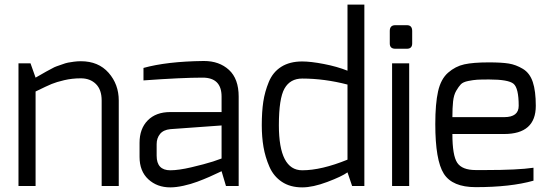

<svg xmlns="http://www.w3.org/2000/svg" viewBox="-20 -805 2379 831"><path d="M60 0V-531H112L134 -469Q137 -470 156 -481.5Q175 -493 179.5 -495Q184 -497 201 -506.5Q218 -516 225 -518Q232 -520 248 -526Q264 -532 274.5 -534Q285 -536 300 -538Q315 -540 330 -540Q406 -540 450 -490Q494 -440 494 -370V0H420V-370Q420 -417 395 -441.5Q370 -466 330 -466Q292 -466 258 -458Q224 -450 203.5 -441.5Q183 -433 134 -409V0Z M584 -126V-187Q584 -248 619.5 -284Q655 -320 717 -320Q816 -320 881 -320Q908 -320 923.5 -320Q939 -320 939 -320Q939 -349 939 -369Q939 -373 939 -376Q939 -379 939 -381.5Q939 -384 939 -385.5Q939 -387 939 -387Q939 -469 857 -469Q767 -469 601 -457V-511Q702 -539 860 -541Q861 -541 863 -541Q929 -541 971 -502.5Q1013 -464 1013 -387V0H958L939 -64L924 -57Q910 -50 886 -39.5Q862 -29 834 -18.5Q806 -8 774 -1Q742 6 717 6Q660 6 622 -29Q584 -64 584 -126ZM658 -131Q658 -68 717 -68Q753 -68 808.5 -81Q864 -94 902 -106L939 -119V-262L717 -246Q687 -243 672.5 -225Q658 -207 658 -181Z M1113 -263Q1113 -321 1119.5 -364.5Q1126 -408 1143.5 -450.5Q1161 -493 1197.5 -516Q1234 -539 1288 -539Q1325 -539 1382 -528Q1439 -517 1484 -499V-785H1557V0H1504L1484 -59Q1459 -41 1396.5 -17.5Q1334 6 1288 6Q1236 6 1200 -18Q1164 -42 1146 -83.5Q1128 -125 1120.5 -168.5Q1113 -212 1113 -263ZM1187 -263Q1187 -68 1288 -68Q1371 -68 1484 -114V-439Q1384 -465 1288 -465Q1236 -465 1211.5 -422Q1187 -379 1187 -263Z M1667 -617V-671Q1667 -696 1691 -696H1741Q1764 -696 1764 -671V-617Q1764 -594 1741 -594H1691Q1667 -594 1667 -617ZM1677 0V-531H1751V0Z M1864 -268Q1864 -356 1876 -409.5Q1888 -463 1919.5 -490.5Q1951 -518 1989.5 -526.5Q2028 -535 2096 -535Q2151 -535 2182 -530Q2213 -525 2243 -507Q2273 -489 2286 -450Q2299 -411 2299 -347Q2299 -225 2162 -225H1938Q1938 -132 1959 -100.5Q1980 -69 2039 -69Q2046 -69 2060 -69Q2074 -69 2081 -69Q2221 -69 2289 -79V-23Q2190 5 2039 5Q1938 5 1901 -53Q1864 -111 1864 -268ZM1938 -298H2162Q2225 -298 2225 -347Q2225 -424 2202.5 -442.5Q2180 -461 2097 -461Q2062 -461 2045.5 -460Q2029 -459 2006.5 -454.5Q1984 -450 1974.5 -440Q1965 -430 1954.5 -412Q1944 -394 1941 -366Q1938 -338 1938 -298Z"/></svg>

Font: Mina
Style: Regular
Weight: 400
Version: Version 1.000